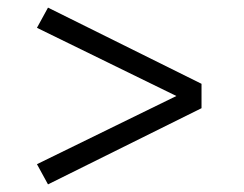

<svg xmlns="http://www.w3.org/2000/svg" viewBox="-20 -592 640 504"><path d="M106 -108 77 -161 443 -340 77 -519 106 -572 509 -372V-308Z"/></svg>

Font: Iosevka Aile Custom Light
Style: Regular
Weight: 300
Designer: Belleve Invis
Foundry: Belleve Invis
Version: Version 17.0.2; ttfautohint (v1.8.3)